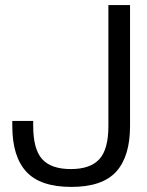

<svg xmlns="http://www.w3.org/2000/svg" viewBox="-20 -732 585 762"><path d="M263.2 9.8Q139.6 9.8 84.2 -50.8Q28.8 -111.3 28.8 -231.9V-252H111.8V-231.9Q111.8 -139.6 147.5 -100.3Q183.1 -61 261.2 -61Q338.4 -61 374.3 -100.3Q410.2 -139.6 410.2 -231.9V-711.9H496.1V-231.9Q496.1 -111.3 441.2 -50.8Q386.2 9.8 263.2 9.8Z"/></svg>

Font: Creato Display
Style: Regular
Weight: 400
Version: Version 1.000